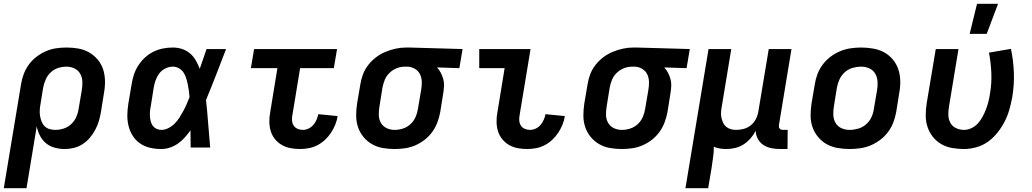

<svg xmlns="http://www.w3.org/2000/svg" viewBox="-31 -779 5451 1014"><path d="M-11 215 80 -333Q84 -360 94 -387Q104 -414 121 -437.5Q138 -461 161.5 -479Q185 -497 211.5 -508.5Q238 -520 265.5 -524Q293 -528 320 -528Q353 -528 383.5 -522.5Q414 -517 440 -502Q466 -487 485.5 -463.5Q505 -440 514 -411.5Q523 -383 523.5 -351Q524 -319 518 -287L502 -187Q498 -163 491 -139.5Q484 -116 472 -93.5Q460 -71 443.5 -51.5Q427 -32 405.5 -18Q384 -4 359.5 2Q335 8 311 8Q284 8 258 1Q232 -6 212 -22.5Q192 -39 180 -62.5Q168 -86 163 -112L109 215ZM261 -93Q283 -93 305 -100Q327 -107 344.5 -123Q362 -139 371.5 -160.5Q381 -182 384 -203L401 -303Q405 -326 404 -348.5Q403 -371 392.5 -389.5Q382 -408 362.5 -417.5Q343 -427 320 -427Q298 -427 276 -420Q254 -413 237 -397Q220 -381 210.5 -359.5Q201 -338 197 -317L183 -230Q180 -214 179 -198Q178 -182 180.5 -167Q183 -152 188.5 -137.5Q194 -123 204.5 -112.5Q215 -102 230 -97.5Q245 -93 261 -93Z M821 8Q790 8 761.5 1.5Q733 -5 709.5 -21Q686 -37 670.5 -61Q655 -85 648 -113.5Q641 -142 641.5 -172Q642 -202 647 -233L664 -333Q668 -359 676 -384Q684 -409 699 -432.5Q714 -456 734.5 -475Q755 -494 779.5 -506Q804 -518 830 -523Q856 -528 882 -528Q908 -528 931.5 -520Q955 -512 973 -496.5Q991 -481 1003 -460Q1015 -439 1024 -416Q1033 -442 1042 -468Q1051 -494 1060 -520H1163Q1137 -453 1111 -385.5Q1085 -318 1057 -251Q1064 -188 1068.5 -125.5Q1073 -63 1079 0H976Q976 -23 975.5 -45.5Q975 -68 975 -91Q961 -71 945 -53Q929 -35 909 -21Q889 -7 866 0.5Q843 8 821 8ZM821 -93Q840 -93 858.5 -102.5Q877 -112 891.5 -126.5Q906 -141 917 -158.5Q928 -176 937.5 -193.5Q947 -211 955 -229.5Q963 -248 970 -266Q969 -283 966.5 -300Q964 -317 960.5 -334Q957 -351 952 -367Q947 -383 938 -396.5Q929 -410 914 -418.5Q899 -427 882 -427Q862 -427 842.5 -417.5Q823 -408 810.5 -391.5Q798 -375 791 -355.5Q784 -336 781 -317L765 -217Q762 -203 761 -189.5Q760 -176 761 -162.5Q762 -149 765.5 -136.5Q769 -124 776.5 -114Q784 -104 796 -98.5Q808 -93 821 -93Z M1554 8Q1528 8 1503.5 3.5Q1479 -1 1458 -13Q1437 -25 1421.5 -44Q1406 -63 1399 -86Q1392 -109 1391.5 -135Q1391 -161 1396 -186L1434 -419H1294L1311 -520H1749L1732 -419H1554L1513 -170Q1510 -155 1511.5 -140.5Q1513 -126 1520.5 -115Q1528 -104 1541 -98.5Q1554 -93 1568 -93Q1584 -93 1598.5 -100Q1613 -107 1623.5 -119Q1634 -131 1640.5 -146Q1647 -161 1650 -176L1752 -166Q1749 -144 1740 -121.5Q1731 -99 1717.5 -78.5Q1704 -58 1686 -41Q1668 -24 1646 -12.5Q1624 -1 1600.5 3.5Q1577 8 1554 8Z M2053 8Q2020 8 1989.5 2.5Q1959 -3 1933 -18Q1907 -33 1888 -56.5Q1869 -80 1859.5 -108.5Q1850 -137 1850 -169Q1850 -201 1855 -233L1872 -333Q1876 -360 1886 -386.5Q1896 -413 1914 -436Q1932 -459 1955 -476.5Q1978 -494 2004.5 -505Q2031 -516 2058.5 -522Q2086 -528 2113 -528H2131L2412 -520L2395 -419L2277 -423Q2289 -410 2297 -394.5Q2305 -379 2310 -361.5Q2315 -344 2314 -325Q2313 -306 2310 -287L2294 -187Q2289 -160 2279 -133Q2269 -106 2252 -82.5Q2235 -59 2212 -41Q2189 -23 2162.5 -11.5Q2136 0 2108 4Q2080 8 2053 8ZM2053 -93Q2075 -93 2097 -100Q2119 -107 2136.5 -123Q2154 -139 2163.5 -160.5Q2173 -182 2176 -203L2193 -303Q2197 -325 2196.5 -346.5Q2196 -368 2187.5 -386Q2179 -404 2161 -415Q2143 -426 2122 -427H2107Q2086 -427 2065 -419Q2044 -411 2027 -395Q2010 -379 2001.5 -358.5Q1993 -338 1989 -317L1973 -217Q1969 -194 1969.5 -171.5Q1970 -149 1980.5 -130.5Q1991 -112 2010.5 -102.5Q2030 -93 2053 -93Z M2754 8Q2728 8 2703.5 3.5Q2679 -1 2658 -13Q2637 -25 2621.5 -44Q2606 -63 2599 -86Q2592 -109 2591.5 -135Q2591 -161 2596 -186L2634 -419H2500V-520H2771L2713 -170Q2710 -155 2711.5 -140.5Q2713 -126 2720.5 -115Q2728 -104 2741 -98.5Q2754 -93 2768 -93Q2784 -93 2798.5 -100Q2813 -107 2823.5 -119Q2834 -131 2840.5 -146Q2847 -161 2850 -176L2952 -166Q2949 -144 2940 -121.5Q2931 -99 2917.5 -78.5Q2904 -58 2886 -41Q2868 -24 2846 -12.5Q2824 -1 2800.5 3.5Q2777 8 2754 8Z M3253 8Q3220 8 3189.5 2.5Q3159 -3 3133 -18Q3107 -33 3088 -56.5Q3069 -80 3059.5 -108.5Q3050 -137 3050 -169Q3050 -201 3055 -233L3072 -333Q3076 -360 3086 -386.5Q3096 -413 3114 -436Q3132 -459 3155 -476.5Q3178 -494 3204.5 -505Q3231 -516 3258.5 -522Q3286 -528 3313 -528H3331L3612 -520L3595 -419L3477 -423Q3489 -410 3497 -394.5Q3505 -379 3510 -361.5Q3515 -344 3514 -325Q3513 -306 3510 -287L3494 -187Q3489 -160 3479 -133Q3469 -106 3452 -82.5Q3435 -59 3412 -41Q3389 -23 3362.5 -11.5Q3336 0 3308 4Q3280 8 3253 8ZM3253 -93Q3275 -93 3297 -100Q3319 -107 3336.5 -123Q3354 -139 3363.5 -160.5Q3373 -182 3376 -203L3393 -303Q3397 -325 3396.5 -346.5Q3396 -368 3387.5 -386Q3379 -404 3361 -415Q3343 -426 3322 -427H3307Q3286 -427 3265 -419Q3244 -411 3227 -395Q3210 -379 3201.5 -358.5Q3193 -338 3189 -317L3173 -217Q3169 -194 3169.5 -171.5Q3170 -149 3180.5 -130.5Q3191 -112 3210.5 -102.5Q3230 -93 3253 -93Z M3589 215 3711 -520H3831L3781 -217Q3778 -202 3777 -187Q3776 -172 3779 -158Q3782 -144 3787.5 -131.5Q3793 -119 3803.5 -110Q3814 -101 3828 -97Q3842 -93 3857 -93Q3877 -93 3897.5 -98.5Q3918 -104 3934.5 -117.5Q3951 -131 3961 -150.5Q3971 -170 3974 -190L4029 -520H4149L4083 -120Q4082 -115 4082.5 -109.5Q4083 -104 4086.5 -100Q4090 -96 4095 -94.5Q4100 -93 4106 -93H4129L4128 8H4089Q4065 8 4042.5 3.5Q4020 -1 4001.5 -13Q3983 -25 3972 -44.5Q3961 -64 3960 -88Q3949 -67 3932.5 -48Q3916 -29 3895.5 -16Q3875 -3 3851.5 2.5Q3828 8 3806 8Q3788 8 3771.5 5.5Q3755 3 3739 -4Q3739 24 3735 52Q3731 80 3727 108L3709 215Z M4456 8Q4424 8 4392.5 2.5Q4361 -3 4335 -17.5Q4309 -32 4289.5 -55.5Q4270 -79 4260 -108Q4250 -137 4250 -169Q4250 -201 4255 -233L4272 -333Q4276 -360 4286 -387Q4296 -414 4314 -438Q4332 -462 4356 -480Q4380 -498 4407 -509Q4434 -520 4462 -524Q4490 -528 4517 -528Q4549 -528 4580.5 -522.5Q4612 -517 4638.5 -502.5Q4665 -488 4684.5 -464.5Q4704 -441 4713.5 -412Q4723 -383 4723.5 -351Q4724 -319 4718 -287L4702 -187Q4697 -160 4687 -133Q4677 -106 4659 -82Q4641 -58 4617 -40Q4593 -22 4566.5 -11Q4540 0 4511.5 4Q4483 8 4456 8ZM4456 -93Q4478 -93 4501 -99.5Q4524 -106 4542.5 -122Q4561 -138 4571 -159.5Q4581 -181 4584 -203L4601 -303Q4605 -326 4603.5 -349Q4602 -372 4591 -390.5Q4580 -409 4560 -418Q4540 -427 4517 -427Q4495 -427 4472 -420.5Q4449 -414 4431 -398Q4413 -382 4403 -360.5Q4393 -339 4389 -317L4373 -217Q4369 -194 4370 -171Q4371 -148 4382 -129.5Q4393 -111 4413 -102Q4433 -93 4456 -93Z M5060 8Q5028 8 4997 2.5Q4966 -3 4940 -18Q4914 -33 4895.5 -56.5Q4877 -80 4867.5 -108.5Q4858 -137 4858 -169Q4858 -201 4863 -233L4911 -520H5031L4981 -217Q4977 -194 4977.5 -171.5Q4978 -149 4988 -130.5Q4998 -112 5018 -102.5Q5038 -93 5060 -93Q5080 -93 5100 -102.5Q5120 -112 5134.5 -128.5Q5149 -145 5159 -164Q5169 -183 5176.5 -202.5Q5184 -222 5189 -242Q5194 -262 5197 -282Q5207 -338 5204.5 -393.5Q5202 -449 5192 -501L5308 -521Q5321 -460 5323.5 -396Q5326 -332 5315 -266Q5309 -234 5300 -201.5Q5291 -169 5275.5 -138.5Q5260 -108 5238 -80Q5216 -52 5188 -31.5Q5160 -11 5126 -1.5Q5092 8 5060 8ZM5090 -600 5129 -759H5240L5180 -600Z"/></svg>

Font: Iosevka Extended
Style: Bold Italic
Weight: 700
Width: 7
Italic angle: -9°
Monospace: yes
Designer: Belleve Invis
Foundry: Belleve Invis
Version: Version 32.5.0; ttfautohint (v1.8.4)